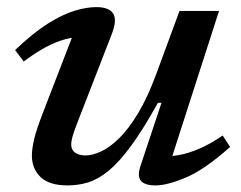

<svg xmlns="http://www.w3.org/2000/svg" viewBox="-20 -524 696 554"><path d="M385.5 -45.5 446 -227.5 435.5 -227Q393 -150.5 358.5 -103.5Q324 -56.5 294 -31.8Q264 -7 235.2 2Q206.5 11 175 11Q122 11 97 -13.2Q72 -37.5 72 -75Q72 -94.5 78.5 -122.2Q85 -150 104 -199L201.5 -451.5L221 -417Q196 -418 168.5 -410.8Q141 -403.5 111.2 -387.5Q81.5 -371.5 48.5 -346.5L23.5 -379.5Q75.5 -429 118 -455.8Q160.5 -482.5 195.2 -493Q230 -503.5 258 -503.5Q295 -503.5 306.8 -484.5Q318.5 -465.5 301.5 -423L201.5 -165.5Q193.5 -145 189.5 -130.8Q185.5 -116.5 185.5 -106.5Q185.5 -91.5 196.8 -83.5Q208 -75.5 227 -75.5Q246.5 -75.5 271.2 -86.8Q296 -98 323.5 -124.8Q351 -151.5 378.8 -197.8Q406.5 -244 432 -313.5L498 -492.5H612L465.5 -37.5L442.5 -73.5Q467.5 -71.5 495.8 -76.5Q524 -81.5 555.8 -95.2Q587.5 -109 622.5 -133L644 -100Q570.5 -34.5 516.5 -11.8Q462.5 11 429 11Q397.5 11 386.5 -2.5Q375.5 -16 385.5 -45.5Z"/></svg>

Font: Newsreader 9pt Medium
Style: Italic
Weight: 500
Italic angle: -17°
Designer: Hugues Gentile
Foundry: Production Type
Version: Version 1.003